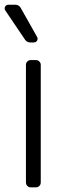

<svg xmlns="http://www.w3.org/2000/svg" viewBox="-27 -803 279 823"><path d="M84.2 -21V-524.9Q84.2 -533.4 90.2 -539.4Q96.2 -545.5 104.8 -545.5H127.1Q135.7 -545.5 141.7 -539.4Q147.7 -533.4 147.7 -524.9V-21Q147.7 -12.1 141.7 -6Q135.7 0 127.1 0H104.8Q96.2 0 90.2 -6Q84.2 -12.1 84.2 -21ZM8.5 -782.7H39.1Q46.2 -782.7 52.2 -779.1Q58.2 -775.6 61.8 -769.2L132.1 -644.5Q134.2 -641 134.2 -636.7Q134.2 -630.3 129.8 -625.7Q125.4 -621.1 118.6 -621.1H102.3Q95.9 -621.1 90 -624.1Q84.2 -627.1 80.6 -632.5L-4.3 -758.2Q-7.1 -762.8 -7.1 -767Q-7.1 -773.4 -2.7 -778.1Q1.8 -782.7 8.5 -782.7Z"/></svg>

Font: DeltaSans Light
Style: Regular
Weight: 300
Designer: Rasmus Andersson
Foundry: rsms
Version: Version 3.012